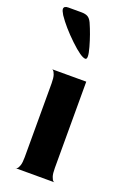

<svg xmlns="http://www.w3.org/2000/svg" viewBox="-146 -801 570 852"><g transform="rotate(20 139.5 -374.5)"><path d="M229 0H46Q46 2 52 -2.5Q58 -7 62.5 -20.5Q67 -34 67 -60V-408Q67 -434 62.5 -447.5Q58 -461 52.5 -465.5Q47 -470 47 -468H209V-60Q209 -34 213.5 -20.5Q218 -7 223.5 -2.5Q229 2 229 0ZM83 -750Q103 -750 114 -743.5Q125 -737 133 -720Q154 -673 169.5 -617.5Q185 -562 170 -562Q150 -562 96.5 -613Q43 -664 12 -710Q1 -728 1 -736Q1 -750 22 -750Z"/></g></svg>

Font: Red Rose Bold
Style: Regular
Weight: 700
Designer: jaikishan Patel
Version: Version 1.000